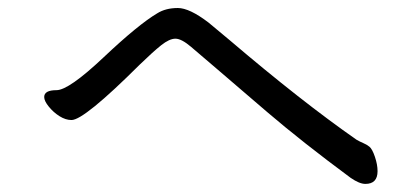

<svg xmlns="http://www.w3.org/2000/svg" viewBox="-20 -558 1040 477"><path d="M887.7 -101.1Q873 -101.1 851.1 -116.2Q731 -205.1 645 -278.6Q559.1 -352.1 518.6 -387Q478 -421.9 454.3 -441.9Q430.7 -461.9 415.8 -461.9Q400.9 -461.9 380.4 -445.6Q359.9 -429.2 327.6 -397.9Q189 -259.8 157.7 -259.8Q143.1 -259.8 127.9 -269.3Q112.8 -278.8 101.3 -293Q89.8 -307.1 89.8 -316.9Q89.8 -334 120.4 -334Q150.9 -334 237.3 -415.5Q323.7 -497.1 370.6 -524.9Q391.6 -538.1 421.9 -538.1Q450.7 -538.1 498 -502L550.8 -458Q729 -306.2 865.7 -210.9Q874 -206.1 882.3 -202.6Q890.6 -199.2 897.7 -193.6Q904.8 -188 911.4 -168.5Q918 -148.9 918 -132.8Q918 -101.1 887.7 -101.1Z"/></svg>

Font: LXGW WenKai GB Screen
Style: Regular
Weight: 400
Designer: LXGW / Fontworks Inc.
Foundry: LXGW / Fontworks Inc.
Version: Version 1.321;February 19, 2024;FontCreator 14.0.0.2901 64-b